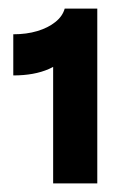

<svg xmlns="http://www.w3.org/2000/svg" viewBox="-20 -791 282 448"><path d="M104 -689 136 -668Q128 -645 94 -630Q60 -615 11 -615V-711Q42 -711 67 -718.5Q92 -726 109 -739.5Q126 -753 131 -771H207V-363H104Z"/></svg>

Font: Gabarito SemiBold
Style: Regular
Weight: 600
Designer: Leandro Assis / Alvaro Franca / Felipe Casaprima
Foundry: Naipe Foundry
Version: Version 1.000